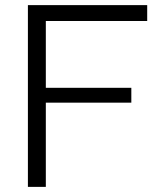

<svg xmlns="http://www.w3.org/2000/svg" viewBox="-20 -730 629 750"><path d="M89 0V-710H555V-648H159V-387H493V-329H159V0Z"/></svg>

Font: Raleway
Style: Regular
Weight: 400
Designer: Matt McInerney, Pablo Impallari, Rodrigo Fuenzalida
Foundry: Matt McInerney, Pablo Impallari, Rodrigo Fuenzalida
Version: Version 4.101;RELEASE